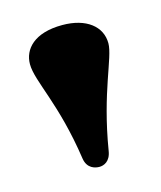

<svg xmlns="http://www.w3.org/2000/svg" viewBox="-60 -754 333 397"><g transform="rotate(-15 106.5 -555.5)"><path d="M106.4 -403.8C115.7 -403.8 129.9 -408.7 133.3 -430.7C153.3 -552.7 190.4 -615.2 190.4 -646C190.4 -682.1 159.2 -707 107.9 -707C47.4 -707 22.5 -677.7 22.5 -646C22.5 -608.9 59.1 -552.7 77.1 -429.2C80.6 -407.2 97.7 -403.8 106.4 -403.8Z"/></g></svg>

Font: Limelight
Style: Regular
Weight: 400
Designer: Nicole Fally
Foundry: Nicole Fally
Version: Version 1.002